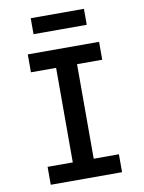

<svg xmlns="http://www.w3.org/2000/svg" viewBox="-99 -998 799 1066"><g transform="rotate(-10 300.0 -465.0)"><path d="M99 0V-101H241V-634H99V-735H501V-634H359V-101H501V0ZM450 -840H150V-930H450Z"/></g></svg>

Font: Iosevka Curly Extended
Style: Bold
Weight: 700
Width: 7
Monospace: yes
Designer: Belleve Invis
Foundry: Belleve Invis
Version: Version 11.1.0; ttfautohint (v1.8.3)